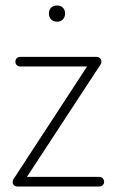

<svg xmlns="http://www.w3.org/2000/svg" viewBox="-20 -679 425 699"><path d="M341 -35Q349 -35 354 -30Q359 -25 359 -17Q359 -10 354 -5Q349 0 341 0H44Q36 0 31 -4.5Q26 -9 26 -16Q26 -18 27 -22Q28 -26 30 -28L297 -437H54Q46 -437 41 -442Q36 -447 36 -454Q36 -462 41 -467Q46 -472 54 -472H331Q339 -472 344 -467Q349 -462 349 -454Q349 -448 346 -444L78 -35ZM188 -659Q201 -659 209 -651Q217 -643 217 -630Q217 -617 209 -608.5Q201 -600 188 -600Q174 -600 166 -608.5Q158 -617 158 -630Q158 -643 166 -651Q174 -659 188 -659Z"/></svg>

Font: AkaAcidDosis
Style: ExtraLight
Weight: 250
Designer: Edgar Tolentino, Pablo Impallari, Igino Marini, Aka-Acid
Foundry: Edgar Tolentino, Pablo Impallari, Igino Marini, Aka-Acid
Version: Version 1.007